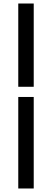

<svg xmlns="http://www.w3.org/2000/svg" viewBox="-20 -878 296 1093"><path d="M172 -326V195H84V-326ZM172 -858V-384H84V-858Z"/></svg>

Font: Playfair Display
Style: Bold
Weight: 700
Designer: Claus Eggers Sørensen
Foundry: Claus Eggers Sørensen
Version: Version 1.203